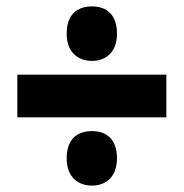

<svg xmlns="http://www.w3.org/2000/svg" viewBox="-20 -652 574 599"><path d="M267 -462C312 -462 345 -491 345 -547C345 -606 313 -632 267 -632C220 -632 188 -606 188 -547C188 -490 222 -462 267 -462ZM34 -286H499V-419H34ZM267 -73C312 -73 345 -102 345 -158C345 -217 313 -243 267 -243C220 -243 188 -217 188 -158C188 -101 222 -73 267 -73Z"/></svg>

Font: Noto Sans UI SemiCondensed Black
Style: Italic
Weight: 900
Width: 4
Italic angle: -372°
Designer: Monotype Design Team
Foundry: Monotype Imaging Inc.
Version: Version 1.901